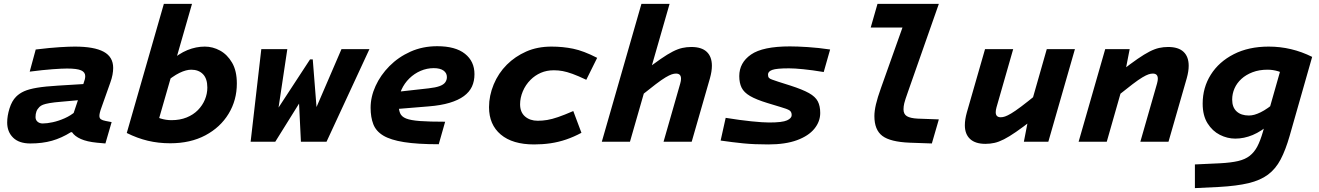

<svg xmlns="http://www.w3.org/2000/svg" viewBox="-20 -730 6794 989"><path d="M200 -94Q222 -94 252 -100.5Q282 -107 313.5 -121Q345 -135 369 -156L351 -49H345Q297 -19 247.5 -5Q198 9 136 9Q78 9 47.5 -21Q17 -51 17 -99Q17 -133 29 -171.5Q41 -210 63 -232Q80 -249 104.5 -260Q129 -271 170.5 -278Q212 -285 279 -289L426 -298L396 -215L296 -206Q258 -203 235.5 -199Q213 -195 201.5 -190.5Q190 -186 183 -179Q172 -168 167.5 -155.5Q163 -143 163 -127Q163 -112 173.5 -103Q184 -94 200 -94ZM504 -180Q497 -161 494.5 -150.5Q492 -140 492 -133Q492 -121 500 -115.5Q508 -110 524 -107L555 -101L523 9L479 5Q428 0 396.5 -14Q365 -28 351 -49V-123L407 -290Q415 -313 417 -321.5Q419 -330 419 -338Q419 -358 398 -367.5Q377 -377 325 -377Q300 -377 251.5 -373.5Q203 -370 133 -361L164 -475Q238 -484 287.5 -487Q337 -490 365 -490Q465 -490 514 -463.5Q563 -437 563 -380Q563 -364 559.5 -345Q556 -326 548 -304Z M969 -710 777 -42 665 -45H633L824 -710ZM759 -144Q780 -128 807.5 -119.5Q835 -111 863 -111Q907 -111 941.5 -125Q976 -139 999.5 -163Q1023 -187 1035.5 -217Q1048 -247 1048 -279Q1048 -325 1025.5 -348Q1003 -371 965 -371Q952 -371 937 -367Q922 -363 904.5 -354.5Q887 -346 867 -332Q847 -318 823 -298L851 -410Q901 -454 945.5 -472Q990 -490 1035 -490Q1076 -490 1113.5 -469.5Q1151 -449 1175.5 -407Q1200 -365 1200 -300Q1200 -214 1157.5 -144Q1115 -74 1038 -33Q961 8 857 8Q796 8 741.5 -5Q687 -18 633 -45Z M1662 0H1567L1558 -57L1739 -477H1883ZM1364 0H1271L1326 -477H1460L1397 -57ZM1626 0H1530L1518 -247H1552L1398 0H1309L1337 -57L1577 -424H1591L1620 -57Z M2214 -379Q2179 -379 2146.5 -365Q2114 -351 2088.5 -326Q2063 -301 2048 -268Q2033 -235 2033 -197Q2033 -167 2040.5 -148Q2048 -129 2072 -119.5Q2096 -110 2144 -106.5Q2192 -103 2273 -103L2240 13Q2130 13 2061 2Q1992 -9 1954.5 -31.5Q1917 -54 1903 -90Q1889 -126 1889 -175Q1889 -231 1914.5 -287Q1940 -343 1986 -389.5Q2032 -436 2094.5 -464Q2157 -492 2232 -492Q2326 -492 2375 -453Q2424 -414 2424 -348Q2424 -312 2411 -284Q2398 -256 2369.5 -235Q2341 -214 2296 -200.5Q2251 -187 2188 -182L1981 -165L2009 -255L2188 -275Q2224 -279 2244.5 -286.5Q2265 -294 2273.5 -306Q2282 -318 2282 -333Q2282 -354 2264.5 -366.5Q2247 -379 2214 -379Z M2833 -368Q2796 -368 2766 -355Q2736 -342 2713 -319Q2687 -293 2673 -259.5Q2659 -226 2659 -193Q2659 -152 2684.5 -130Q2710 -108 2750 -108Q2774 -108 2798.5 -112Q2823 -116 2855 -127Q2887 -138 2933 -158L2975 -46Q2936 -25 2896.5 -11.5Q2857 2 2816 8Q2775 14 2731 14Q2620 14 2559.5 -37Q2499 -88 2499 -178Q2499 -237 2523 -295Q2547 -353 2591 -397Q2633 -439 2690.5 -464.5Q2748 -490 2821 -490Q2879 -490 2932.5 -479Q2986 -468 3056 -432L3000 -319Q2958 -339 2929 -349.5Q2900 -360 2878 -364Q2856 -368 2833 -368Z M3429 -710 3225 0H3080L3284 -710ZM3276 -232 3299 -364Q3348 -402 3383.5 -426.5Q3419 -451 3445.5 -464.5Q3472 -478 3494.5 -483Q3517 -488 3541 -488Q3594 -488 3620.5 -463Q3647 -438 3647 -391Q3647 -377 3644.5 -361Q3642 -345 3637 -327L3543 0H3398L3484 -300Q3486 -307 3487 -313Q3488 -319 3488 -324Q3488 -338 3481.5 -344.5Q3475 -351 3462 -351Q3452 -351 3440 -347Q3428 -343 3408.5 -331.5Q3389 -320 3357.5 -296Q3326 -272 3276 -232Z M4205 -148Q4205 -104 4175 -67Q4145 -30 4085.5 -8Q4026 14 3937 14Q3864 14 3809 8.5Q3754 3 3692 -6L3718 -123Q3792 -111 3851 -105Q3910 -99 3942 -99Q4010 -99 4034 -110Q4058 -121 4058 -137Q4058 -154 4046.5 -161.5Q4035 -169 4000 -179L3934 -199Q3875 -217 3843.5 -235.5Q3812 -254 3800 -278.5Q3788 -303 3788 -338Q3788 -407 3848.5 -449Q3909 -491 4049 -491Q4086 -491 4141 -487.5Q4196 -484 4256 -475L4223 -359Q4163 -369 4117.5 -373.5Q4072 -378 4044 -378Q3980 -378 3958 -370Q3936 -362 3936 -346Q3936 -335 3940.5 -329.5Q3945 -324 3957 -320Q3969 -316 3989 -309L4052 -289Q4114 -269 4147 -250.5Q4180 -232 4192.5 -208Q4205 -184 4205 -148Z M4500 -710H4739L4704 -588H4465ZM4518 -277 4672 -710H4816L4657 -257Q4642 -215 4638 -198.5Q4634 -182 4634 -167Q4634 -142 4651.5 -131.5Q4669 -121 4706 -119L4816 -115L4780 9L4666 5Q4566 1 4525 -30Q4484 -61 4484 -132Q4484 -158 4492 -192.5Q4500 -227 4518 -277Z M5254 0 5282 -144H5277L5372 -477H5517L5380 0ZM5321 -245 5298 -113Q5249 -75 5213.5 -50.5Q5178 -26 5151.5 -12.5Q5125 1 5102.5 6Q5080 11 5056 11Q5004 11 4977 -14Q4950 -39 4950 -85Q4950 -100 4952.5 -116Q4955 -132 4960 -150L5054 -477H5199L5113 -177Q5111 -170 5110 -163.5Q5109 -157 5109 -152Q5109 -139 5115.5 -132.5Q5122 -126 5135 -126Q5145 -126 5157 -130Q5169 -134 5188.5 -145.5Q5208 -157 5240 -181Q5272 -205 5321 -245Z M5799 -477 5771 -333H5776L5681 0H5536L5673 -477ZM5732 -232 5755 -364Q5804 -402 5839.5 -426.5Q5875 -451 5901.5 -464.5Q5928 -478 5950.5 -483Q5973 -488 5997 -488Q6050 -488 6076.5 -463Q6103 -438 6103 -391Q6103 -377 6100.5 -361Q6098 -345 6093 -327L5999 0H5854L5940 -300Q5942 -307 5943 -313.5Q5944 -320 5944 -324Q5944 -338 5937.5 -344.5Q5931 -351 5918 -351Q5908 -351 5896 -347Q5884 -343 5864.5 -331.5Q5845 -320 5813.5 -296Q5782 -272 5732 -232Z M6485 -50 6599 -451 6728 -437H6739L6623 -30Q6602 43 6576.5 91.5Q6551 140 6511.5 169.5Q6472 199 6411 213.5Q6350 228 6259 233L6135 239V117L6265 111Q6321 108 6357.5 99.5Q6394 91 6417.5 72.5Q6441 54 6456.5 24.5Q6472 -5 6485 -50ZM6613 -338Q6592 -354 6565 -362.5Q6538 -371 6509 -371Q6466 -371 6432 -358Q6398 -345 6374.5 -323.5Q6351 -302 6339 -274.5Q6327 -247 6327 -217Q6327 -177 6350 -156Q6373 -135 6413 -135Q6427 -135 6441.5 -139Q6456 -143 6473.5 -151.5Q6491 -160 6511 -174Q6531 -188 6555 -208L6527 -96Q6477 -53 6432.5 -34.5Q6388 -16 6343 -16Q6302 -16 6263.5 -35.5Q6225 -55 6200 -95Q6175 -135 6175 -196Q6175 -279 6217 -345.5Q6259 -412 6335.5 -451Q6412 -490 6515 -490Q6633 -490 6739 -437Z"/></svg>

Font: Intel One Mono Light
Style: Italic
Weight: 300
Italic angle: -16°
Monospace: yes
Designer: Fred Shallcrass
Foundry: Frere-Jones Type LLC
Version: Version 1.004